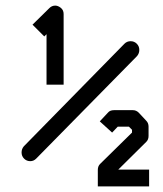

<svg xmlns="http://www.w3.org/2000/svg" viewBox="-20 -716 580 685"><path d="M512 -111V-51H329V-110Q329 -123 337 -131L451 -243V-253L440 -264H400L380 -243L336 -283L365 -314Q372 -323 387 -323H454Q466 -323 475 -314L502 -285Q510 -277 510 -264V-231Q510 -218 502 -210L402 -111ZM424 -560Q433 -569 446 -569Q459 -569 468 -560Q477 -551 477 -538Q477 -525.5 469 -516L109 -150Q100 -141 88 -141Q75 -141 66 -150Q57 -159 57 -172Q57 -184.5 65 -194ZM207 -414H146V-594L138 -586L96 -628L156 -687Q165 -696 177 -696Q187 -696 197 -688Q207 -680 207 -666Z"/></svg>

Font: 3270 Nerd Font
Style: Regular
Weight: 400
Monospace: yes
Version: Version 3.0.1;Nerd Fonts 3.3.0